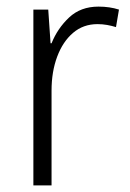

<svg xmlns="http://www.w3.org/2000/svg" viewBox="-20 -561 393 581"><path d="M278 -541Q312 -541 340 -532L331 -479Q318 -483 304 -485.5Q290 -488 275 -488Q232 -488 201 -461.5Q170 -435 153 -389.5Q136 -344 136 -287V0H81V-532H126L133 -430H136Q154 -475 189 -508Q224 -541 278 -541Z"/></svg>

Font: Noto Sans Arabic SemCond Light
Style: Regular
Weight: 300
Width: 4
Designer: Monotype Design Team, Nadine Chahine, Nizar Qandah and Khaled Hosny
Foundry: Monotype Imaging Inc.
Version: Version 2.012; ttfautohint (v1.8.4.7-5d5b)